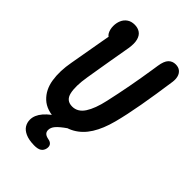

<svg xmlns="http://www.w3.org/2000/svg" viewBox="-279 -853 1178 1178"><g transform="rotate(45 310.0 -264.0)"><path d="M59.3 -301.9Q74.2 -386.6 98.8 -527Q107.4 -573.1 115.5 -618.8L131.6 -569.1Q105.3 -569.1 93.1 -591.5Q80.9 -613.8 80.9 -643.1Q80.9 -668.8 90.3 -691.2Q99.7 -713.6 119.5 -727.6Q139.4 -741.6 168.7 -741.6Q196.6 -741.6 216 -728.2Q235.5 -714.8 243 -686.1Q250.6 -657.4 243.4 -613.2Q233.4 -554.4 221 -484.1Q211.8 -430 206.2 -396.3Q200.5 -362.6 191.3 -306.1Q176.7 -218.2 188.5 -166.4Q200.3 -114.6 252.2 -114.6Q299.8 -114.6 330.1 -160.8Q360.3 -207 378.8 -291.6Q414.6 -450.8 440.8 -621.8L447.2 -663.5Q454.1 -709.3 472.3 -728.3Q490.6 -747.3 518.6 -747.3Q543.4 -747.3 558.5 -734.8Q573.7 -722.3 578.9 -702Q584.1 -681.8 580.8 -657.9Q562.9 -530.5 543.9 -423Q524.9 -315.5 504.1 -236.9Q482.8 -155.9 448.2 -100.6Q413.5 -45.2 362.3 -16.4Q311.1 12.5 242 12.5Q157.3 12.5 111.3 -30.6Q65.2 -73.8 54.2 -144.5Q43.2 -215.3 59.3 -301.9ZM125.7 125.4Q125.7 86.3 158 48.5Q190.2 10.8 255.9 -26.8L325.5 0Q284.5 28.8 267 49.2Q249.5 69.5 249.5 91.2Q249.5 106.5 258.5 115.8Q267.6 125.1 286.1 129.1L291 130.2Q309.7 133.3 318.7 144.8Q327.7 156.2 324.3 175.8Q320.1 197.5 303.8 208.4Q287.5 219.2 254.8 218.8Q208.2 217.9 179.5 204.8Q150.8 191.7 138.2 171Q125.7 150.2 125.7 125.4Z"/></g></svg>

Font: Monaspace Radon Var
Style: Regular
Weight: 400
Designer: Riley Cran and the Lettermatic Team
Version: Version 1.000 (Monaspace Radon Var)